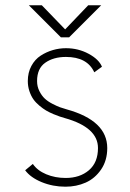

<svg xmlns="http://www.w3.org/2000/svg" viewBox="-20 -694 490 725"><path d="M362 -674 241 -553H210L89 -674H138L226 -583L313 -674ZM227 11Q179.5 11 137.5 -6.2Q95.5 -23.5 75 -51L104 -75Q121 -50 154.5 -36Q188 -22 228 -22Q281.5 -22 315.8 -51.2Q350 -80.5 350 -135Q350 -213 225 -248Q213.5 -251.5 205.5 -254Q197.5 -256.5 181.5 -263.2Q165.5 -270 154 -276.8Q142.5 -283.5 128.8 -295Q115 -306.5 106 -319.2Q97 -332 91 -350Q85 -368 85 -388Q85 -420 98.5 -445Q112 -470 133.8 -484Q155.5 -498 179.8 -505Q204 -512 229 -512Q275.5 -512 314.5 -491Q353.5 -470 365 -442L336 -421Q309.5 -479 229 -479Q182 -479 151 -457.2Q120 -435.5 120 -388Q120 -367 128.8 -349.8Q137.5 -332.5 149 -321.8Q160.5 -311 178 -302Q195.5 -293 206.5 -289Q217.5 -285 232 -281Q385 -238.5 385 -135Q385 -88 361.8 -54Q338.5 -20 303.5 -4.5Q268.5 11 227 11Z"/></svg>

Font: League Mono Condensed Thin
Style: Regular
Weight: 100
Width: 1
Designer: Tyler Finck
Foundry: The League of Moveable Type / Tyler Finck
Version: Version 2.210